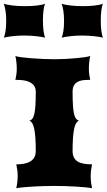

<svg xmlns="http://www.w3.org/2000/svg" viewBox="-33 -1001 567 1021"><path d="M53.7 0Q56.6 -12.2 58.8 -29.5Q61 -46.9 61 -65.4Q61 -82.5 58.6 -98.9Q56.2 -115.2 53.7 -127Q75.7 -127 94.5 -130.4Q113.3 -133.8 127.2 -141.8Q141.1 -149.9 149.2 -163.8Q157.2 -177.7 157.2 -198.7Q157.2 -239.7 155 -269Q152.8 -298.3 148.7 -317.4Q144.5 -336.4 138.2 -346.4Q131.8 -356.4 123.5 -358.9Q132.3 -361.8 138.7 -369.4Q145 -377 149.2 -394Q153.3 -411.1 155.3 -439.7Q157.2 -468.3 157.2 -513.2Q157.2 -532.7 148.2 -544.9Q139.2 -557.1 124.8 -564.2Q110.4 -571.3 92.8 -573.7Q75.2 -576.2 58.1 -576.2H48.8Q51.3 -587.9 53.7 -603.3Q56.2 -618.7 56.2 -635.7Q56.2 -653.8 54 -672.4Q51.8 -690.9 48.8 -703.1Q58.1 -699.7 81.3 -696.5Q104.5 -693.4 133.8 -691.2Q163.1 -689 195.3 -687.5Q227.5 -686 255.4 -686Q283.7 -686 313.5 -687.5Q343.3 -689 369.6 -691.4Q396 -693.8 416.5 -696.8Q437 -699.7 446.8 -703.1Q443.8 -690.9 441.7 -672.4Q439.5 -653.8 439.5 -635.7Q439.5 -618.7 441.9 -603.3Q444.3 -587.9 446.8 -576.2H436.5Q418.5 -576.2 403.3 -573.7Q388.2 -571.3 377 -564.2Q365.7 -557.1 359.4 -544.9Q353 -532.7 353 -513.2Q353 -468.3 355 -439.7Q356.9 -411.1 361.1 -394Q365.2 -377 371.6 -369.4Q377.9 -361.8 386.7 -358.9Q378.4 -356.4 372.1 -346.4Q365.7 -336.4 361.6 -317.4Q357.4 -298.3 355.2 -269Q353 -239.7 353 -198.7Q353 -177.7 360.1 -163.8Q367.2 -149.9 380.4 -141.8Q393.6 -133.8 412.8 -130.4Q432.1 -127 456.5 -127Q454.1 -115.2 451.7 -98.9Q449.2 -82.5 449.2 -65.4Q449.2 -46.9 451.4 -29.5Q453.6 -12.2 456.5 0Q442.4 -2.9 418.7 -5.1Q395 -7.3 366.9 -9Q338.9 -10.7 309.6 -11.5Q280.3 -12.2 255.4 -12.2Q230.5 -12.2 200.9 -11.5Q171.4 -10.7 143.3 -9Q115.2 -7.3 91.3 -5.1Q67.4 -2.9 53.7 0ZM294.9 -800.8Q300.3 -813 304 -835Q307.6 -856.9 307.6 -890.6Q307.6 -921.4 303.7 -945.3Q299.8 -969.2 294.4 -981.4Q301.8 -978.5 314 -976.1Q326.2 -973.6 341.1 -971.9Q356 -970.2 372.6 -969.2Q389.2 -968.3 406.2 -968.3Q422.4 -968.3 438.5 -969Q454.6 -969.7 469.2 -971.4Q483.9 -973.1 495.6 -975.6Q507.3 -978 514.2 -981.4Q508.8 -968.8 505.9 -945.1Q502.9 -921.4 502.9 -890.6Q502.9 -833 514.2 -800.8Q507.3 -802.7 495.6 -804.7Q483.9 -806.6 469.2 -808.3Q454.6 -810.1 437.7 -811Q420.9 -812 403.8 -812Q368.7 -812 339.4 -808.3Q310.1 -804.7 294.9 -800.8ZM-12.7 -800.8Q-7.3 -813 -3.7 -835Q0 -856.9 0 -890.6Q0 -921.4 -3.9 -945.3Q-7.8 -969.2 -13.2 -981.4Q-5.9 -978.5 6.3 -976.1Q18.6 -973.6 33.4 -971.9Q48.3 -970.2 64.9 -969.2Q81.5 -968.3 98.6 -968.3Q114.7 -968.3 130.9 -969Q147 -969.7 161.6 -971.4Q176.3 -973.1 188 -975.6Q199.7 -978 206.5 -981.4Q201.2 -968.8 198.2 -945.1Q195.3 -921.4 195.3 -890.6Q195.3 -833 206.5 -800.8Q199.7 -802.7 188 -804.7Q176.3 -806.6 161.6 -808.3Q147 -810.1 130.1 -811Q113.3 -812 96.2 -812Q61 -812 31.7 -808.3Q2.4 -804.7 -12.7 -800.8Z"/></svg>

Font: Arbutus
Style: Regular
Weight: 400
Designer: Karolina Lach
Foundry: Sorkin Type Co.
Version: Version 1.003